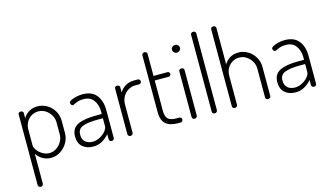

<svg xmlns="http://www.w3.org/2000/svg" viewBox="-106 -1137 3018 1742"><g transform="rotate(-15 1403.0 -265.5)"><path d="M114 -452V-402Q132 -435 166.5 -456.5Q201 -478 248 -478Q296 -478 337.5 -453.5Q379 -429 403.5 -387Q428 -345 428 -295V-179Q428 -131 403.5 -88.5Q379 -46 337.5 -20Q296 6 250 6Q206 6 169 -16Q132 -38 115 -70V213Q115 221 107.5 228Q100 235 90 235Q80 235 73 228.5Q66 222 66 213V-452Q66 -461 72.5 -466.5Q79 -472 90 -472Q100 -472 107 -466.5Q114 -461 114 -452ZM244 -432Q211 -432 181.5 -415.5Q152 -399 133.5 -367.5Q115 -336 115 -295V-145Q115 -128 133 -102.5Q151 -77 181 -58.5Q211 -40 246 -40Q281 -40 311.5 -60Q342 -80 360.5 -112Q379 -144 379 -179V-295Q379 -329 360.5 -361Q342 -393 311 -412.5Q280 -432 244 -432Z M844 -286V-22Q844 -13 837 -6.5Q830 0 820 0Q810 0 803 -6.5Q796 -13 796 -22V-70Q767 -36 729.5 -15Q692 6 646 6Q585 6 546.5 -27.5Q508 -61 508 -126Q508 -201 567.5 -230.5Q627 -260 741 -260H795V-286Q795 -346 763.5 -389.5Q732 -433 669 -433Q640 -433 621 -427.5Q602 -422 582 -412Q568 -405 564 -405Q554 -405 548 -414Q542 -423 542 -432Q542 -443 561.5 -453.5Q581 -464 611 -471Q641 -478 671 -478Q760 -478 802 -423.5Q844 -369 844 -286ZM557 -128Q557 -83 583.5 -60.5Q610 -38 653 -38Q686 -38 719.5 -55.5Q753 -73 774 -98.5Q795 -124 795 -146V-220H746Q656 -220 606.5 -202Q557 -184 557 -128Z M1021 -286V-22Q1021 -14 1013.5 -7Q1006 0 996 0Q986 0 979 -6.5Q972 -13 972 -22V-452Q972 -461 978.5 -466.5Q985 -472 996 -472Q1006 -472 1013 -466.5Q1020 -461 1020 -452V-401Q1038 -434 1073.5 -456Q1109 -478 1156 -478H1192Q1201 -478 1207.5 -471.5Q1214 -465 1214 -455Q1214 -445 1207.5 -438.5Q1201 -432 1192 -432H1156Q1121 -432 1090 -414Q1059 -396 1040 -363Q1021 -330 1021 -286Z M1441 -46H1466Q1476 -46 1482.5 -39.5Q1489 -33 1489 -23Q1489 -14 1482.5 -7Q1476 0 1466 0H1441Q1365 0 1327 -34.5Q1289 -69 1289 -143V-680Q1289 -689 1296.5 -695Q1304 -701 1313 -701Q1323 -701 1330.5 -695Q1338 -689 1338 -680V-472H1471Q1479 -472 1484.5 -465.5Q1490 -459 1490 -450Q1490 -442 1484 -435.5Q1478 -429 1471 -429H1338V-143Q1338 -90 1361 -68Q1384 -46 1441 -46Z M1624 -452V-22Q1624 -14 1616.5 -7Q1609 0 1599 0Q1589 0 1582 -6.5Q1575 -13 1575 -22V-452Q1575 -461 1581.5 -466.5Q1588 -472 1599 -472Q1610 -472 1617 -466.5Q1624 -461 1624 -452ZM1636 -658Q1636 -643 1625 -632Q1614 -621 1599 -621Q1583 -621 1572 -632Q1561 -643 1561 -658Q1561 -672 1572 -682.5Q1583 -693 1599 -693Q1614 -693 1625 -682.5Q1636 -672 1636 -658Z M1813 -745V-22Q1813 -14 1805.5 -7Q1798 0 1788 0Q1778 0 1771 -6.5Q1764 -13 1764 -22V-745Q1764 -754 1771 -760Q1778 -766 1788 -766Q1799 -766 1806 -760Q1813 -754 1813 -745Z M1977 0Q1967 0 1960 -6.5Q1953 -13 1953 -22V-745Q1953 -754 1960 -760Q1967 -766 1977 -766Q1988 -766 1995 -760Q2002 -754 2002 -745V-402Q2019 -434 2053.5 -456Q2088 -478 2135 -478Q2183 -478 2224 -453.5Q2265 -429 2289.5 -387Q2314 -345 2314 -295V-22Q2314 -11 2306.5 -5.5Q2299 0 2289 0Q2279 0 2272 -5.5Q2265 -11 2265 -22V-295Q2265 -329 2246.5 -361Q2228 -393 2197 -412.5Q2166 -432 2131 -432Q2098 -432 2068.5 -415.5Q2039 -399 2020.5 -367.5Q2002 -336 2002 -295V-22Q2002 -14 1994.5 -7Q1987 0 1977 0Z M2744 -286V-22Q2744 -13 2737 -6.5Q2730 0 2720 0Q2710 0 2703 -6.5Q2696 -13 2696 -22V-70Q2667 -36 2629.5 -15Q2592 6 2546 6Q2485 6 2446.5 -27.5Q2408 -61 2408 -126Q2408 -201 2467.5 -230.5Q2527 -260 2641 -260H2695V-286Q2695 -346 2663.5 -389.5Q2632 -433 2569 -433Q2540 -433 2521 -427.5Q2502 -422 2482 -412Q2468 -405 2464 -405Q2454 -405 2448 -414Q2442 -423 2442 -432Q2442 -443 2461.5 -453.5Q2481 -464 2511 -471Q2541 -478 2571 -478Q2660 -478 2702 -423.5Q2744 -369 2744 -286ZM2457 -128Q2457 -83 2483.5 -60.5Q2510 -38 2553 -38Q2586 -38 2619.5 -55.5Q2653 -73 2674 -98.5Q2695 -124 2695 -146V-220H2646Q2556 -220 2506.5 -202Q2457 -184 2457 -128Z"/></g></svg>

Font: Dosis
Style: Regular
Weight: 400
Designer: Edgar Tolentino, Pablo Impallari, Igino Marini
Foundry: Edgar Tolentino, Pablo Impallari, Igino Marini
Version: Version 1.007;Glyphs 3.1.1 (3134)